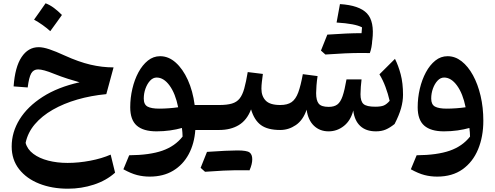

<svg xmlns="http://www.w3.org/2000/svg" viewBox="-20 -788 3000 1164"><path d="M62.5 -264.2Q70.8 -381.8 110.8 -441.9Q150.9 -502 214.4 -502Q241.2 -502 279.3 -489.3Q317.4 -476.6 372.6 -451.2Q457.5 -412.6 528.3 -396Q599.1 -379.4 668.5 -379.4L624.5 -217.3Q531.7 -208.5 449 -184.6Q366.2 -160.6 300 -122.8Q233.9 -85 191.2 -34.7Q148.4 15.6 135.3 78.1Q145.5 117.2 181.9 144.5Q218.3 171.9 272.5 185.8Q326.7 199.7 389.6 199.7Q456.5 199.7 526.9 186.3Q597.2 172.9 650.9 149.4L677.7 258.8Q624.5 306.6 549.1 331.3Q473.6 356 392.1 356Q294.9 356 217.8 325.4Q140.6 294.9 95.7 237.5Q50.8 180.2 50.8 100.1Q50.8 13.2 98.9 -64.5Q147 -142.1 238.8 -200.9Q330.6 -259.8 462.4 -289.1Q432.1 -297.4 390.9 -310.5Q349.6 -323.7 310.5 -339.4Q273.4 -354.5 250 -360.8Q226.6 -367.2 210.9 -367.2Q182.6 -367.2 168.9 -342.5Q155.3 -317.9 147.9 -257.8ZM256.3 -768.1Q282.2 -758.3 306.9 -740Q331.5 -721.7 355.5 -697.3Q338.4 -673.3 320.8 -648.7Q303.2 -624 284.7 -599.1Q240.7 -638.7 186.5 -668.9Q204.6 -694.3 221.9 -718.8Q239.3 -743.2 256.3 -768.1Z M950.7 -447.3Q1002 -447.3 1045.2 -408.7Q1088.4 -370.1 1118.7 -303.5Q1148.9 -236.8 1160.2 -151.4H1215.3V0H1164.1Q1158.2 83.5 1123.8 147.2Q1089.4 210.9 1029.8 246.8Q970.2 282.7 887.7 282.7Q847.7 282.7 810.8 273.2Q773.9 263.7 728 238.3L763.2 153.3Q887.2 152.3 964.1 125.5Q1041 98.6 1086.9 40Q1086.4 26.4 1085.7 14.2Q1085 2 1083 -12.2Q1050.3 -2.9 1011 2.7Q971.7 8.3 928.7 8.3Q849.1 8.3 809.3 -26.4Q769.5 -61 769.5 -137.7Q769.5 -194.8 782.5 -250Q795.4 -305.2 819.3 -349.6Q843.3 -394 876.5 -420.7Q909.7 -447.3 950.7 -447.3ZM929.7 -317.9Q907.7 -317.9 890.1 -299.1Q872.6 -280.3 862.1 -251.2Q851.6 -222.2 851.6 -190.4Q851.6 -154.3 874.5 -141.8Q897.5 -129.4 945.3 -129.4Q972.7 -129.4 1002.9 -131.6Q1033.2 -133.8 1060.1 -137.7Q1043.5 -220.7 1008.1 -269.3Q972.7 -317.9 929.7 -317.9Z M1473.1 244.1H1407.2Q1353 244.1 1223.1 253.4L1196.3 229.5Q1214.8 181.6 1234.9 132.8Q1361.3 124 1418.9 124Q1476.6 124 1492.9 136.2Q1509.3 148.4 1509.3 177.7Q1509.3 207 1492.7 244.6Q1484.9 244.1 1473.1 244.1ZM1215.3 0Q1206.1 0 1201.2 -8.1Q1196.3 -16.1 1196.3 -36.1V-115.7Q1196.3 -135.7 1201.2 -143.6Q1206.1 -151.4 1215.3 -151.4H1308.6Q1356.4 -151.4 1386 -160.2Q1415.5 -168.9 1432.9 -190.9Q1450.2 -212.9 1460.9 -251.7Q1471.7 -290.5 1481.9 -351.1L1573.7 -339.8Q1570.3 -314.5 1567.6 -291.7Q1564.9 -269 1564.9 -250Q1564.9 -205.1 1590.8 -178.2Q1616.7 -151.4 1678.7 -151.4H1679.2V0H1678.7Q1603 0 1562.3 -29.5Q1521.5 -59.1 1502 -125Q1477.5 -60.1 1428.2 -30Q1378.9 0 1308.6 0Z M2258.8 8.3Q2198.7 8.3 2163.8 -24.4Q2128.9 -57.1 2121.6 -118.2Q2106.4 -57.6 2065.2 -24.7Q2023.9 8.3 1972.2 8.3Q1918.9 8.3 1883.3 -25.6Q1847.7 -59.6 1838.9 -123Q1817.4 -59.6 1773.7 -29.8Q1730 0 1679.2 0Q1669.9 0 1665 -8.1Q1660.2 -16.1 1660.2 -36.1V-115.7Q1660.2 -135.7 1665 -143.6Q1669.9 -151.4 1679.2 -151.4Q1722.7 -151.4 1747.8 -168.9Q1772.9 -186.5 1788.1 -227.5Q1803.2 -268.6 1815.9 -338.4L1905.3 -326.7Q1900.9 -298.3 1898.7 -269.8Q1896.5 -241.2 1896.5 -223.6Q1896.5 -178.7 1912.4 -159.4Q1928.2 -140.1 1972.7 -140.1Q2005.9 -140.1 2025.1 -154.5Q2044.4 -168.9 2056.9 -205.1Q2069.3 -241.2 2080.6 -306.6H2171.9Q2169.4 -289.1 2167.5 -262Q2165.5 -234.9 2165.5 -216.8Q2165.5 -173.3 2184.1 -157.2Q2202.6 -141.1 2254.4 -141.1Q2289.1 -141.1 2306.6 -148.4Q2324.2 -155.8 2342.3 -176.8Q2332.5 -219.2 2317.1 -260.7Q2301.8 -302.2 2280.3 -337.4L2374.5 -431.2Q2395 -390.6 2409.2 -337.4Q2423.3 -284.2 2423.3 -213.4Q2423.3 -174.3 2411.4 -131.6Q2399.4 -88.9 2372.1 -36.1Q2344.2 -13.7 2318.6 -2.7Q2293 8.3 2258.8 8.3ZM2222.2 -466.3 2168 -466.8Q2082.5 -466.8 1952.6 -457.5Q1940.4 -467.8 1925.8 -481.4Q1944.3 -529.3 1964.4 -578.1Q2090.8 -586.9 2168.5 -586.9H2171.9Q2173.8 -603 2174.8 -622.1Q2133.8 -644.5 2020.5 -651.4Q2036.6 -741.7 2041 -763.2Q2158.2 -755.9 2204.6 -707Q2251 -658.2 2237.3 -544.4H2236.8Q2234.4 -499 2222.2 -466.3Z M2630.4 282.7Q2590.3 282.7 2553.5 273.2Q2516.6 263.7 2470.7 238.3L2505.9 153.3Q2629.9 152.3 2706.8 125.5Q2783.7 98.6 2829.6 40Q2829.1 26.4 2828.4 14.2Q2827.6 2 2825.7 -12.2Q2793 -2.9 2753.7 2.7Q2714.4 8.3 2671.4 8.3Q2591.8 8.3 2552 -26.4Q2512.2 -61 2512.2 -137.7Q2512.2 -194.8 2525.1 -250Q2538.1 -305.2 2562 -349.6Q2585.9 -394 2619.1 -420.7Q2652.3 -447.3 2693.4 -447.3Q2739.3 -447.3 2778.6 -416.5Q2817.9 -385.7 2847.4 -331.8Q2877 -277.8 2893.6 -207Q2910.2 -136.2 2910.2 -56.2Q2910.2 40.5 2878.4 117.2Q2846.7 193.8 2784.4 238.3Q2722.2 282.7 2630.4 282.7ZM2802.7 -137.7Q2786.1 -220.7 2750.7 -269.3Q2715.3 -317.9 2672.4 -317.9Q2650.4 -317.9 2632.8 -299.1Q2615.2 -280.3 2604.7 -251.2Q2594.2 -222.2 2594.2 -190.4Q2594.2 -154.3 2617.2 -141.8Q2640.1 -129.4 2688 -129.4Q2715.3 -129.4 2745.6 -131.6Q2775.9 -133.8 2802.7 -137.7Z"/></svg>

Font: Pinar-FD SemiBold
Style: Regular
Weight: 600
Designer: Amin Abedi
Version: Version 2.000